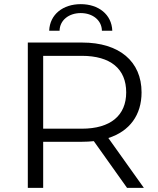

<svg xmlns="http://www.w3.org/2000/svg" viewBox="-20 -905 763 925"><path d="M188 0V-222H376C395 -222 414 -223 432 -225L592 0H673L502 -240C605 -273 662 -351 662 -460C662 -609 555 -700 376 -700H114V0ZM188 -285V-636H374C513 -636 588 -573 588 -460C588 -349 513 -285 374 -285ZM267 -757C268 -808 312 -842 369 -842C426 -842 470 -808 471 -757H521C518 -836 454 -885 369 -885C284 -885 220 -836 217 -757Z"/></svg>

Font: Malon Grotesk
Style: Regular
Weight: 400
Designer: Julieta Ulanovsky
Foundry: Julieta Ulanovsky
Version: Version 7.200